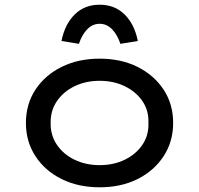

<svg xmlns="http://www.w3.org/2000/svg" viewBox="-20 -785 845 815"><path d="M403 10Q312 10 241.5 -25Q171 -60 130.5 -122Q90 -184 90 -263Q90 -343 130.5 -404.5Q171 -466 241.5 -501Q312 -536 403 -536Q494 -536 564 -501Q634 -466 674.5 -404.5Q715 -343 715 -263Q715 -184 674.5 -122Q634 -60 564 -25Q494 10 403 10ZM403 -84Q462 -84 509.5 -107Q557 -130 584.5 -170.5Q612 -211 610 -263Q612 -316 584.5 -356Q557 -396 509.5 -419Q462 -442 403 -442Q344 -442 296.5 -419Q249 -396 221.5 -355.5Q194 -315 195 -263Q194 -211 221.5 -170.5Q249 -130 296.5 -107Q344 -84 403 -84ZM315 -599 241 -611Q255 -682 297 -723.5Q339 -765 403 -765Q467 -765 509 -723.5Q551 -682 565 -611L491 -599Q478 -638 455.5 -661Q433 -684 403 -684Q373 -684 350.5 -661Q328 -638 315 -599Z"/></svg>

Font: Lexend Giga
Style: Regular
Weight: 400
Designer: Bonnie Shaver-Troup, Thomas Jockin
Foundry: Lexend
Version: Version 1.007